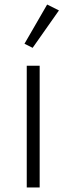

<svg xmlns="http://www.w3.org/2000/svg" viewBox="-20 -827 295 847"><path d="M240 -781 124 -616 88 -634 188 -807ZM155 0H98V-537H155Z"/></svg>

Font: IBM Plex Sans JP Light
Style: Regular
Weight: 300
Designer: Mike Abbink; Paul van der Laan; Pieter van Rosmalen; Wujin Sim; Yejin Wi; Jinhee Kim; Boomi Park; Yona Kim; Kichan Ma
Foundry: Sandoll Inc.
Version: Version 1.002